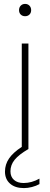

<svg xmlns="http://www.w3.org/2000/svg" viewBox="-20 -763 257 983"><path d="M77.5 -711Q77.5 -725 86.2 -734Q95 -743 108.5 -743Q122 -743 130.8 -734Q139.5 -725 139.5 -711Q139.5 -697 130.8 -688.5Q122 -680 108.5 -680Q95 -680 86.2 -688.5Q77.5 -697 77.5 -711ZM182 151.5V179.5Q165 189 143.5 194.5Q122 200 102.5 200Q57.5 200 31.5 177.2Q5.5 154.5 5.5 115.5Q5.5 79 26.2 48.5Q47 18 91.5 -11V-540H125.5V0Q76.5 28.5 55 55Q33.5 81.5 33.5 114Q33.5 142 51.5 158Q69.5 174 101 174Q142 174 182 151.5Z"/></svg>

Font: Encode Sans Semi Expanded Thin
Style: Regular
Weight: 250
Width: 6
Designer: Multiple Designers
Foundry: Impallari Type
Version: Version 2.000